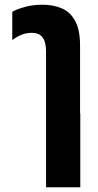

<svg xmlns="http://www.w3.org/2000/svg" viewBox="-20 -581 416 813"><path d="M175 0V-362Q175 -404 160 -423Q145 -442 115 -442Q90 -442 69 -433Q48 -424 32 -411V-531Q49 -541 83 -551Q117 -561 160 -561Q206 -561 242 -545.5Q278 -530 298.5 -492Q319 -454 319 -389V-100H320V212H175V0Z"/></svg>

Font: Noto Sans Thai ExtCond ExtBd
Style: Regular
Weight: 800
Width: 2
Designer: Monotype Design Team
Foundry: Monotype Imaging Inc.
Version: Version 2.002; ttfautohint (v1.8.4.7-5d5b)